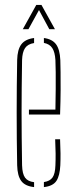

<svg xmlns="http://www.w3.org/2000/svg" viewBox="-20 -759 310 783"><path d="M50 -85Q49 -138.5 48.5 -192.2Q48 -246 48 -299.5Q48 -353 48.5 -406.8Q49 -460.5 50 -514Q51 -557 67 -578.2Q83 -599.5 119 -604V-583.5Q93.5 -579.5 82.2 -563Q71 -546.5 70 -514Q69 -450.5 68.5 -399.2Q68 -348 68 -300.2Q68 -252.5 68.5 -200.8Q69 -149 70 -85Q71 -50 82.2 -34.5Q93.5 -19 119 -16V4Q82 0 66.5 -21.2Q51 -42.5 50 -85ZM159 4V-16.5Q183.5 -20 194.2 -35.2Q205 -50.5 206 -85Q207 -107.5 206.8 -133.2Q206.5 -159 205 -191H225Q226.5 -159 226.8 -133Q227 -107 226 -85Q224 -42.5 210 -21.2Q196 0 159 4ZM98 -292V-312H206Q207 -356.5 207.2 -395.5Q207.5 -434.5 207.2 -464.8Q207 -495 206 -514Q204 -546.5 193.2 -563Q182.5 -579.5 159 -584V-604Q193 -599.5 208.5 -578.5Q224 -557.5 226 -514Q226.5 -496 227 -465Q227.5 -434 227.2 -390.5Q227 -347 225 -292ZM73 -640 128 -739H149L204 -640H181L139 -718L96 -640Z"/></svg>

Font: Big Shoulders Stencil Display SC Thin
Style: Regular
Weight: 100
Designer: Patric King
Foundry: XO Type Co
Version: Version 2.001